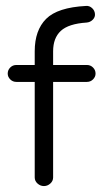

<svg xmlns="http://www.w3.org/2000/svg" viewBox="-20 -615 348 647"><path d="M273 -339H159V-17Q159 -5 149.5 3.5Q140 12 128 12Q116 12 106.5 3.5Q97 -5 97 -17V-339H35Q23 -339 14.5 -347.5Q6 -356 6 -367Q6 -379 14.5 -387.5Q23 -396 35 -396H97V-442Q97 -513 135.5 -551.5Q174 -590 270 -595Q281 -596 290 -588Q299 -580 300 -568Q301 -557 292.5 -548.5Q284 -540 272 -539Q211 -535 185 -511Q159 -487 159 -442V-396H273Q285 -396 293.5 -387.5Q302 -379 302 -367Q302 -356 293.5 -347.5Q285 -339 273 -339Z"/></svg>

Font: Hoogli Medium
Style: Regular
Weight: 500
Designer: Anand Singh Naorem
Foundry: Brand New Type
Version: Version 1.00 b007